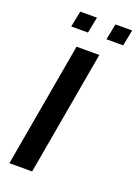

<svg xmlns="http://www.w3.org/2000/svg" viewBox="-164 -948 725 1015"><g transform="rotate(20 198.0 -440.5)"><path d="M26 0 149 -700H277L154 0ZM86 -791 103.9 -881H198L180.1 -791ZM284 -791 301.9 -881H396L378.1 -791Z"/></g></svg>

Font: Cabin VF Beta
Style: Italic
Weight: 400
Italic angle: -7°
Designer: Pablo Impallari
Foundry: Pablo Impallari. http://www.impallari.com Igino Marini. http://www.ikern.com
Version: Version 2.300